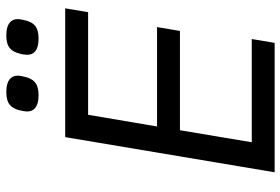

<svg xmlns="http://www.w3.org/2000/svg" viewBox="-168 -768 935 640"><g transform="rotate(-90 300.0 -447.5)"><path d="M477.6 0 490.4 -76.3H146.3L186.4 -315.7H517.4L530.2 -392H198.9L237.9 -621.8H579.9L592.7 -698.2H163.4L46.2 0ZM248.9 -824.2C248.9 -804.3 262.8 -786.9 302.6 -786.9C344.1 -786.9 356.9 -804.3 364 -831C366.1 -839.5 368.3 -850.1 368.3 -856.9C368.3 -877.1 354.4 -894.5 314.3 -894.5C272.7 -894.5 259.9 -877.1 252.8 -850.1C251.1 -842 248.9 -831.3 248.9 -824.2ZM437.9 -824.2C437.9 -804.3 451 -786.9 491.5 -786.9C533 -786.9 545.8 -804.3 552.6 -831C554.7 -839.5 556.8 -850.1 556.8 -856.9C556.8 -877.1 543.3 -894.5 502.8 -894.5C461.6 -894.5 448.9 -877.1 441.8 -850.1C439.3 -842 437.9 -831.3 437.9 -824.2Z"/></g></svg>

Font: Margiela Mono Italic Text It
Style: Regular
Weight: 400
Designer: Mike Abbink, Paul van der Laan, Pieter van Rosmalen
Foundry: Bold Monday
Version: Version 2.003 2021